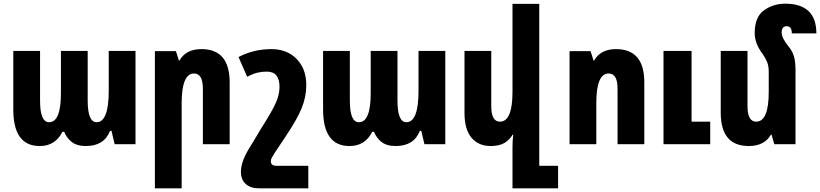

<svg xmlns="http://www.w3.org/2000/svg" viewBox="-20 -781 4442 1040"><path d="M195 10Q280 10 318 -67H328Q340 -35 368 -12.5Q396 10 445 10Q544 10 576 -72H584L601 0H714V-505H569V-290Q569 -119 503 -119Q455 -119 455 -237V-505H310V-276Q310 -119 246 -119Q197 -119 197 -235V-505H52V-188Q52 10 195 10Z M819 239H964V-221Q964 -383 1031 -383Q1079 -383 1079 -299V0H1224V-335Q1224 -515 1071 -515Q987 -515 952 -453H949L933 -504H819Z M1650 239V117H1476Q1447 117 1447 92Q1447 82 1453 72Q1459 62 1466 50L1526 -40Q1589 -134 1614 -195Q1639 -256 1639 -320Q1639 -408 1587 -461.5Q1535 -515 1450 -515Q1355 -515 1272 -472L1319 -365Q1351 -382 1375 -387.5Q1399 -393 1426 -393Q1494 -393 1494 -310Q1494 -270 1474.5 -225Q1455 -180 1395 -86L1349 -9Q1311 50 1298 85Q1285 120 1285 149Q1285 193 1311.5 216Q1338 239 1380 239Z M1873 10Q1958 10 1996 -67H2006Q2018 -35 2046 -12.5Q2074 10 2123 10Q2222 10 2254 -72H2262L2279 0H2392V-505H2247V-290Q2247 -119 2181 -119Q2133 -119 2133 -237V-505H1988V-276Q1988 -119 1924 -119Q1875 -119 1875 -235V-505H1730V-188Q1730 10 1873 10Z M2901 117V-760H2756V-284Q2756 -122 2688 -122Q2641 -122 2641 -206V-505H2496V-170Q2496 -80 2534 -35Q2572 10 2637 10Q2684 10 2712 -6.5Q2740 -23 2757 -52H2760Q2758 -35 2757 -17.5Q2756 0 2756 17V239H3003V117Z M3065 0H3210V-223Q3210 -383 3277 -383Q3325 -383 3325 -301V0H3470V-335Q3470 -515 3317 -515Q3233 -515 3198 -453H3195L3179 -504H3065ZM3574 0V-505H3726V-122H3827V0Z M4289 -401Q4289 -449 4280 -477.5Q4271 -506 4253 -527Q4214 -575 4214 -604Q4214 -639 4241 -639Q4269 -639 4269 -600H4402Q4402 -761 4233 -761Q4168 -761 4118 -725Q4068 -689 4068 -601Q4068 -545 4112 -487Q4128 -464 4136 -443Q4144 -422 4144 -392V-284Q4144 -122 4076 -122Q4029 -122 4029 -206V-505H3884V-170Q3884 10 4036 10Q4121 10 4156 -52H4159L4174 0H4289Z"/></svg>

Font: Noto Sans Armenian ExtraCondensed Extra
Style: Regular
Weight: 800
Width: 3
Designer: Monotype Design Team
Foundry: Monotype Imaging Inc.
Version: Version 1.901